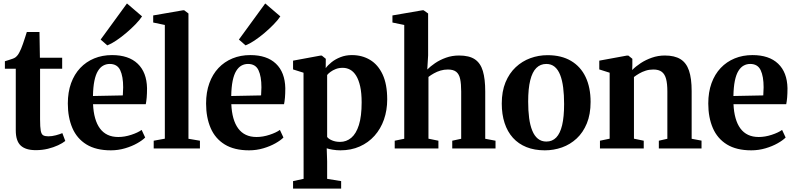

<svg xmlns="http://www.w3.org/2000/svg" viewBox="-20 -880 4712 1138"><path d="M192 10Q132 10 102.8 -17.2Q73.5 -44.5 73.5 -107.5V-472.5H9V-517Q20 -520.5 32 -524.2Q44 -528 54.8 -531.8Q65.5 -535.5 72 -540.5Q79.5 -546.5 85 -553.8Q90.5 -561 95.2 -570.5Q100 -580 105 -591Q110 -602.5 116 -620Q122 -637.5 128.2 -656.5Q134.5 -675.5 139 -690.5H214L216.5 -538H348.5V-472.5H217.5V-172.5Q217.5 -126.5 221.5 -105.2Q225.5 -84 236.2 -78Q247 -72 266.5 -72Q288 -72 311.2 -78.2Q334.5 -84.5 349.5 -91L367 -44.5Q351 -31.5 324.2 -19Q297.5 -6.5 263.8 1.8Q230 10 192 10Z M637 11Q549 11 492.5 -23.8Q436 -58.5 409 -121.2Q382 -184 382 -266.5Q382 -333.5 401.2 -386.8Q420.5 -440 455.5 -477Q490.5 -514 538.5 -533.8Q586.5 -553.5 644 -553.5Q742.5 -553.5 796 -502.5Q849.5 -451.5 851.5 -357.5Q851.5 -325 849.5 -301.8Q847.5 -278.5 844 -262.5H531.5Q533.5 -216 543.8 -179.8Q554 -143.5 572.5 -118.5Q591 -93.5 618 -80.8Q645 -68 681 -68Q718.5 -68 758 -81Q797.5 -94 819.5 -110L840.5 -65Q824.5 -48.5 793.2 -30.8Q762 -13 721.2 -1Q680.5 11 637 11ZM531 -311 708 -314.5Q708.5 -326.5 709 -338.5Q709.5 -350.5 710 -362.5Q710 -427 692.5 -464Q675 -501 630.5 -501Q609.5 -501 591.8 -491.2Q574 -481.5 560.5 -459.5Q547 -437.5 539.5 -401Q532 -364.5 531 -311ZM615.5 -611.5 576.5 -645.5 732.5 -859.5 822 -783Q808 -761.5 783 -735.8Q758 -710 728.2 -684.8Q698.5 -659.5 669.2 -640Q640 -620.5 617 -611.5Z M957 -58V-732L888 -746.5V-788.5L1064 -819H1072L1097 -800V-57.5L1165 -46V0H891V-46Z M1456.5 11Q1368.5 11 1312 -23.8Q1255.5 -58.5 1228.5 -121.2Q1201.5 -184 1201.5 -266.5Q1201.5 -333.5 1220.8 -386.8Q1240 -440 1275 -477Q1310 -514 1358 -533.8Q1406 -553.5 1463.5 -553.5Q1562 -553.5 1615.5 -502.5Q1669 -451.5 1671 -357.5Q1671 -325 1669 -301.8Q1667 -278.5 1663.5 -262.5H1351Q1353 -216 1363.2 -179.8Q1373.5 -143.5 1392 -118.5Q1410.5 -93.5 1437.5 -80.8Q1464.5 -68 1500.5 -68Q1538 -68 1577.5 -81Q1617 -94 1639 -110L1660 -65Q1644 -48.5 1612.8 -30.8Q1581.5 -13 1540.8 -1Q1500 11 1456.5 11ZM1350.5 -311 1527.5 -314.5Q1528 -326.5 1528.5 -338.5Q1529 -350.5 1529.5 -362.5Q1529.5 -427 1512 -464Q1494.5 -501 1450 -501Q1429 -501 1411.2 -491.2Q1393.5 -481.5 1380 -459.5Q1366.5 -437.5 1359 -401Q1351.5 -364.5 1350.5 -311ZM1435 -611.5 1396 -645.5 1552 -859.5 1641.5 -783Q1627.5 -761.5 1602.5 -735.8Q1577.5 -710 1547.8 -684.8Q1518 -659.5 1488.8 -640Q1459.5 -620.5 1436.5 -611.5Z M1717 238V193.5L1779.5 180L1779 -449L1717 -468.5V-520.5L1879 -550.5H1887.5L1911 -531.5L1910.5 -476Q1922.5 -493 1944.8 -511Q1967 -529 1998 -541.2Q2029 -553.5 2065.5 -553.5Q2126 -553.5 2173.2 -525.2Q2220.5 -497 2247.8 -438.8Q2275 -380.5 2275 -290.5Q2275 -226.5 2255.8 -171.5Q2236.5 -116.5 2200 -75.5Q2163.5 -34.5 2112.2 -11.8Q2061 11 1997.5 11Q1974.5 11 1951.8 7.2Q1929 3.5 1916.5 -1L1919 77V180L2002 193.5V238ZM1995.5 -39Q2033 -39 2062 -63.2Q2091 -87.5 2107.2 -139Q2123.5 -190.5 2123.5 -273Q2123.5 -329 2114.8 -368Q2106 -407 2090.8 -431.5Q2075.5 -456 2055.2 -467Q2035 -478 2011.5 -478Q1988.5 -478 1970.5 -471Q1952.5 -464 1939.2 -454.2Q1926 -444.5 1919 -435.5V-68.5Q1926.5 -57 1947.8 -48Q1969 -39 1995.5 -39Z M2376 -57.5V-732L2306 -746.5V-788.5L2483 -819H2491L2517.5 -800V-551.5L2512.5 -468Q2530 -486 2558.5 -505.5Q2587 -525 2623.2 -538Q2659.5 -551 2701 -551Q2761 -551 2794.5 -528.5Q2828 -506 2842 -459Q2856 -412 2856 -338V-57.5L2917 -46V0H2660.5V-46L2713.5 -57.5V-338Q2713.5 -382.5 2707.5 -411.2Q2701.5 -440 2684.5 -454Q2667.5 -468 2634.5 -468Q2612 -468 2591 -461.8Q2570 -455.5 2551.8 -445.2Q2533.5 -435 2519.5 -424V-58L2578.5 -46V0H2319.5V-46Z M2954 -266Q2954 -338.5 2976.2 -392.2Q2998.5 -446 3036.8 -481.8Q3075 -517.5 3123.5 -535.2Q3172 -553 3225 -553Q3307.5 -553 3364.5 -519.2Q3421.5 -485.5 3451 -423.5Q3480.5 -361.5 3480.5 -276Q3480.5 -202.5 3458.2 -148.5Q3436 -94.5 3397.8 -59Q3359.5 -23.5 3310.8 -6.2Q3262 11 3209 11Q3148 11 3100.5 -8Q3053 -27 3020.2 -63.2Q2987.5 -99.5 2970.8 -150.8Q2954 -202 2954 -266ZM3218.5 -41Q3253.5 -41 3276.8 -65Q3300 -89 3311.8 -138.2Q3323.5 -187.5 3323.5 -263.5Q3323.5 -317 3318 -360.8Q3312.5 -404.5 3300.2 -435.8Q3288 -467 3267.8 -484Q3247.5 -501 3218 -501Q3183 -501 3159 -477.2Q3135 -453.5 3122.8 -404.2Q3110.5 -355 3110.5 -278Q3110.5 -224 3116.2 -180.5Q3122 -137 3134.8 -105.8Q3147.5 -74.5 3168.2 -57.8Q3189 -41 3218.5 -41Z M3593.5 -58V-449L3532 -468.5V-520.5L3695 -550.5H3704.5L3728 -531.5V-493L3727 -465Q3747.5 -486 3777.5 -505.8Q3807.5 -525.5 3844 -538.2Q3880.5 -551 3920.5 -551Q3978 -551 4013 -529.5Q4048 -508 4063.8 -461.5Q4079.5 -415 4079.5 -340.5V-57.5L4138 -46.5V0H3885V-46L3935.5 -57.5V-338Q3935.5 -383.5 3928 -412Q3920.5 -440.5 3902.5 -454.2Q3884.5 -468 3852.5 -468Q3828 -468 3807 -461.2Q3786 -454.5 3768.5 -444.2Q3751 -434 3737.5 -423.5V-58L3795.5 -46V0H3536V-46Z M4433 11Q4345 11 4288.5 -23.8Q4232 -58.5 4205 -121.2Q4178 -184 4178 -266.5Q4178 -333.5 4197.2 -386.8Q4216.5 -440 4251.5 -477Q4286.5 -514 4334.5 -533.8Q4382.5 -553.5 4440 -553.5Q4538.5 -553.5 4592 -502.5Q4645.5 -451.5 4647.5 -357.5Q4647.5 -325 4645.5 -301.8Q4643.5 -278.5 4640 -262.5H4327.5Q4329.5 -216 4339.8 -179.8Q4350 -143.5 4368.5 -118.5Q4387 -93.5 4414 -80.8Q4441 -68 4477 -68Q4514.5 -68 4554 -81Q4593.5 -94 4615.5 -110L4636.5 -65Q4620.5 -48.5 4589.2 -30.8Q4558 -13 4517.2 -1Q4476.5 11 4433 11ZM4327 -311 4504 -314.5Q4504.5 -326.5 4505 -338.5Q4505.5 -350.5 4506 -362.5Q4506 -427 4488.5 -464Q4471 -501 4426.5 -501Q4405.5 -501 4387.8 -491.2Q4370 -481.5 4356.5 -459.5Q4343 -437.5 4335.5 -401Q4328 -364.5 4327 -311Z"/></svg>

Font: Merriweather 60pt
Style: Bold
Weight: 700
Version: Version 2.100